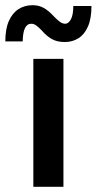

<svg xmlns="http://www.w3.org/2000/svg" viewBox="-64 -720 372 740"><path d="M180.5 0H64.5V-493H180.5ZM186 -558Q156 -558 135.8 -569.5Q115.5 -581 97 -602.5Q84.5 -615.5 75.5 -622Q66.5 -628.5 56.5 -628.5Q24.5 -628.5 23.5 -560.5H-43.5Q-43.5 -608 -30 -638.8Q-16.5 -669.5 7.2 -684.8Q31 -700 61.5 -700Q86 -700 105 -689.2Q124 -678.5 144.5 -656Q158 -642 167.8 -635.2Q177.5 -628.5 187.5 -628.5Q200 -628.5 209.2 -645.5Q218.5 -662.5 218.5 -697H288.5Q288.5 -648.5 275 -617.8Q261.5 -587 238.2 -572.5Q215 -558 186 -558Z"/></svg>

Font: Acari Sans Neue
Style: Bold
Weight: 700
Designer: Alfredo Marco Pradil (font), Cristiano Sobral (main changes)
Foundry: Hanken Design Co. (font), Cristiano Sobral (main changes)
Version: Version 2.459;March 19, 2022;FontCreator 14.0.0.2808 64-bit;